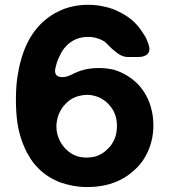

<svg xmlns="http://www.w3.org/2000/svg" viewBox="-20 -753 700 783"><path d="M576.2 -363.3Q590.8 -336.9 597.7 -306.6Q605.5 -276.4 605.5 -242.2Q605.5 -206.1 596.7 -172.9Q587.9 -140.6 571.3 -112.3Q554.7 -83 530.3 -61.5Q506.8 -39.1 476.6 -22.5Q445.3 -5.9 410.2 2Q375 9.8 335 9.8Q306.6 9.8 279.3 4.9Q252.9 0 226.6 -8.8Q201.2 -18.6 177.7 -33.2Q154.3 -47.9 133.8 -69.3Q113.3 -89.8 97.7 -117.2Q81.1 -144.5 69.3 -178.7Q56.6 -212.9 50.8 -253.9Q44.9 -295.9 44.9 -345.7Q44.9 -391.6 49.8 -431.6Q55.7 -472.7 65.4 -507.8Q75.2 -543 89.8 -574.2Q104.5 -604.5 124 -629.9Q143.6 -655.3 167 -673.8Q190.4 -693.4 217.8 -706.1Q244.1 -719.7 275.4 -726.6Q305.7 -733.4 338.9 -733.4Q375 -733.4 407.2 -725.6Q439.5 -718.8 466.8 -704.1Q495.1 -690.4 517.6 -671.9Q540 -652.3 556.6 -627.9Q565.4 -615.2 573.2 -602.5Q580.1 -588.9 585 -574.2Q594.7 -547.9 583 -534.2Q571.3 -520.5 543 -520.5Q529.3 -520.5 502 -520.5Q479.5 -520.5 459 -536.1Q437.5 -551.8 420.9 -569.3Q418 -573.2 415 -575.2Q412.1 -578.1 409.2 -581.1Q394.5 -591.8 377 -596.7Q359.4 -602.5 338.9 -602.5Q303.7 -602.5 277.3 -586.9Q250 -571.3 231.4 -541Q224.6 -528.3 217.8 -513.7Q211.9 -500 208 -483.4Q197.3 -447.3 220.7 -440.4Q244.1 -433.6 277.3 -451.2Q284.2 -455.1 292 -458Q298.8 -460.9 306.6 -463.9Q324.2 -469.7 342.8 -472.7Q362.3 -475.6 381.8 -475.6Q414.1 -475.6 443.4 -468.8Q471.7 -460.9 497.1 -445.3Q521.5 -430.7 542 -410.2Q561.5 -389.6 576.2 -363.3ZM440.4 -172.9Q440.4 -172.9 441.4 -173.8Q449.2 -188.5 453.1 -204.1Q457 -220.7 457 -239.3Q457 -256.8 453.1 -273.4Q449.2 -289.1 441.4 -303.7Q432.6 -317.4 421.9 -329.1Q411.1 -340.8 397.5 -348.6Q383.8 -357.4 368.2 -361.3Q352.5 -366.2 335 -366.2Q321.3 -366.2 309.6 -363.3Q296.9 -361.3 286.1 -356.4Q274.4 -351.6 264.6 -344.7Q254.9 -337.9 246.1 -328.1Q237.3 -319.3 231.4 -309.6Q224.6 -298.8 219.7 -287.1Q214.8 -276.4 212.9 -263.7Q210 -252 210 -238.3Q210 -220.7 213.9 -205.1Q218.8 -188.5 226.6 -173.8Q234.4 -160.2 245.1 -148.4Q255.9 -136.7 269.5 -127.9Q283.2 -119.1 299.8 -114.3Q315.4 -110.4 333 -110.4Q350.6 -110.4 366.2 -114.3Q381.8 -118.2 396.5 -127Q410.2 -135.7 420.9 -147.5Q432.6 -158.2 440.4 -172.9Z"/></svg>

Font: DeepSea
Style: Bold
Weight: 700
Designer: Stem
Version: Version 3.019;git-0a5106e0b